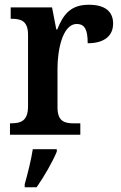

<svg xmlns="http://www.w3.org/2000/svg" viewBox="-20 -567 510 808"><path d="M22 0H318V-48H290C252 -48 222 -56 222 -115V-280C222 -350 241 -466 303 -466C338 -466 349 -440 349 -385C419 -385 456 -416 456 -468C456 -517 424 -547 354 -547C277 -547 246 -506 221 -443H217L199 -536H25V-488H28C69 -488 98 -479 98 -420V-120C98 -57 67 -48 25 -48H22ZM84 208V221H134C164 179 202 113 219 71V61H118C111 107 96 166 84 208Z"/></svg>

Font: Noto Serif Armenian SemiCondensed SemiBold
Style: Regular
Weight: 600
Width: 4
Designer: Monotype Design Team
Foundry: Monotype Imaging Inc.
Version: Version 2.008